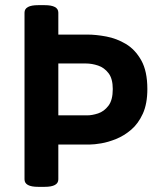

<svg xmlns="http://www.w3.org/2000/svg" viewBox="-20 -722 610 744"><path d="M128 2Q75 2 75 -27V-673Q75 -702 128 -702H153Q206 -702 206 -673V-588H319Q352 -588 392 -580.5Q432 -573 468 -551.5Q504 -530 527.5 -488Q551 -446 551 -377Q551 -320 533.5 -281.5Q516 -243 488.5 -219.5Q461 -196 430 -183.5Q399 -171 372 -166.5Q345 -162 329 -162H206V-27Q206 2 153 2ZM206 -275H318Q337 -275 360 -282.5Q383 -290 400 -312Q417 -334 417 -377Q417 -417 400.5 -438.5Q384 -460 360 -468Q336 -476 313 -476H206Z"/></svg>

Font: Asap SemiBold
Style: Regular
Weight: 600
Designer: Pablo Cosgaya
Foundry: Omnibus-Type
Version: Version 3.001; ttfautohint (v1.8.3)